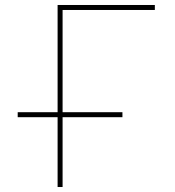

<svg xmlns="http://www.w3.org/2000/svg" viewBox="-20 -750 702 770"><path d="M51 -280V-300H211V-730H601V-710H231V-300H471V-280H231V0H211V-280Z"/></svg>

Font: Mplus 1p Thin
Style: Regular
Weight: 250
Version: Version 1.061